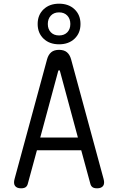

<svg xmlns="http://www.w3.org/2000/svg" viewBox="-20 -1010 640 1040"><path d="M198 -265H402L305 -624Q303 -630 300 -630Q297 -630 295 -624ZM469 -16 420 -196H180L131 -16Q128 -3 119.5 3.5Q111 10 94 10Q71 10 61.5 -3Q52 -16 59 -41L235 -689Q242 -714 257.5 -727Q273 -740 300 -740Q327 -740 342.5 -727Q358 -714 365 -689L541 -41Q548 -16 538.5 -3Q529 10 506 10Q489 10 480.5 3.5Q472 -3 469 -16ZM300 -770Q248 -770 216 -800.5Q184 -831 184 -880Q184 -929 216 -959.5Q248 -990 300 -990Q352 -990 384 -959.5Q416 -929 416 -880Q416 -831 384 -800.5Q352 -770 300 -770ZM300 -818Q328 -818 344.5 -835Q361 -852 361 -880Q361 -908 344.5 -925.5Q328 -943 300 -943Q272 -943 255.5 -925.5Q239 -908 239 -880Q239 -852 255.5 -835Q272 -818 300 -818Z"/></svg>

Font: Maple Mono Light
Style: Regular
Weight: 300
Monospace: yes
Designer: subframe7536
Version: Version 7.000